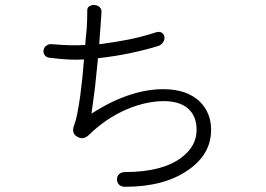

<svg xmlns="http://www.w3.org/2000/svg" viewBox="-20 -756 1040 751"><path d="M184.6 -583Q169.9 -585 161.1 -577.1Q152.3 -571.3 150.4 -559.6Q148.4 -549.8 154.3 -541Q160.2 -532.2 171.9 -530.3Q210.9 -525.4 244.1 -523.4Q277.3 -521.5 308.6 -523.4Q302.7 -447.3 293.9 -381.8Q282.2 -297.9 270.5 -267.6Q257.8 -235.4 281.2 -221.7Q304.7 -207 327.1 -227.5Q394.5 -293.9 477.5 -329.1Q552.7 -360.4 621.1 -360.4Q681.6 -360.4 714.8 -332Q749 -302.7 749 -248Q749 -183.6 688.5 -138.7Q613.3 -83 468.8 -83Q454.1 -83 445.3 -74.2Q437.5 -66.4 437.5 -54.7Q437.5 -43 444.3 -35.2Q453.1 -25.4 468.8 -25.4Q623 -25.4 715.8 -90.8Q805.7 -152.3 805.7 -248Q805.7 -314.5 761.7 -358.4Q710.9 -407.2 619.1 -407.2Q557.6 -407.2 493.2 -386.7Q418 -363.3 337.9 -311.5Q345.7 -368.2 351.6 -414.1Q358.4 -477.5 363.3 -528.3Q425.8 -535.2 488.3 -547.9Q552.7 -561.5 601.6 -577.1Q613.3 -582 619.1 -592.8Q625 -602.5 623 -613.3Q620.1 -624 611.3 -628.9Q601.6 -633.8 587.9 -628.9Q544.9 -614.3 484.4 -601.6Q429.7 -590.8 368.2 -583Q369.1 -594.7 370.1 -613.3Q371.1 -624 373 -649.4L377 -709Q377.9 -720.7 369.1 -728.5Q362.3 -735.4 349.6 -736.3Q337.9 -737.3 329.1 -731.4Q320.3 -725.6 321.3 -712.9Q321.3 -675.8 319.3 -646.5Q317.4 -627.9 314.5 -595.7L313.5 -580.1Q283.2 -578.1 250 -579.1Q222.7 -580.1 184.6 -583Z"/></svg>

Font: Gulim
Style: Regular
Weight: 400
Version: Version 2.21